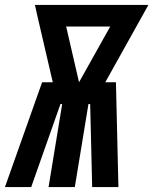

<svg xmlns="http://www.w3.org/2000/svg" viewBox="-55 -755 619 775"><path d="M-35 0 115 -423H158L96 -690L86 -735H544L370 -423H413L423 0H317L309 -335H302L247 0H141L196 -335H189L71 0ZM264 -423 390 -648H212Z"/></svg>

Font: Iosevka Heavy Oblique
Style: Regular
Weight: 900
Italic angle: -9°
Monospace: yes
Designer: Belleve Invis
Foundry: Belleve Invis
Version: Version 32.5.0; ttfautohint (v1.8.4)